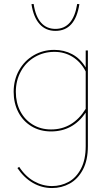

<svg xmlns="http://www.w3.org/2000/svg" viewBox="-20 -661 559 970"><path d="M139 -640 150 -641Q159 -579 187 -547Q215 -515 260 -515Q350 -515 370 -641L381 -640Q360 -505 260 -505Q211 -505 180 -539.5Q149 -574 139 -640ZM424 -406V77Q424 149 398.5 196.5Q373 244 332 266.5Q291 289 243 289Q191 289 146 263Q101 237 68 188L77 182Q108 230 151.5 254.5Q195 279 243 279Q288 279 326.5 258Q365 237 389 191.5Q413 146 413 77V-92Q348 3 238 3Q182 3 139 -23Q96 -49 72.5 -94.5Q49 -140 49 -197Q49 -257 76 -305.5Q103 -354 150 -381.5Q197 -409 254 -409Q304 -409 345 -387Q386 -365 413 -320V-406ZM413 -111V-300Q388 -348 347 -373.5Q306 -399 255 -399Q201 -399 156 -373Q111 -347 85.5 -300.5Q60 -254 60 -197Q60 -142 82.5 -99Q105 -56 145.5 -31.5Q186 -7 238 -7Q348 -7 413 -111Z"/></svg>

Font: Ysabeau Infant Hairline
Style: Regular
Weight: 100
Designer: Christian Thalmann (Catharsis Fonts)
Version: Version 0.003